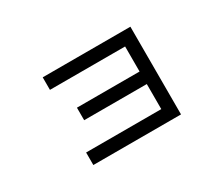

<svg xmlns="http://www.w3.org/2000/svg" viewBox="-95 -779 1190 1021"><g transform="rotate(-30 500.0 -269.0)"><path d="M692.3 -461.5H230.8V-538.5H769.2V0H230.8V-76.9H692.3V-230.8H307.7V-307.7H692.3Z"/></g></svg>

Font: Mintsoda - Lime Green 13x16
Style: Regular
Weight: 400
Designer: Mintsoda-15
Version: Version 1.0